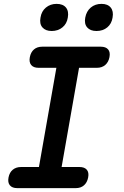

<svg xmlns="http://www.w3.org/2000/svg" viewBox="-20 -971 640 991"><path d="M478 -811Q446 -811 430 -829.5Q414 -848 420 -880Q426 -913 448.5 -932Q471 -951 504 -951Q536 -951 551.5 -932Q567 -913 561 -880Q556 -848 533.5 -829.5Q511 -811 478 -811ZM247 -811Q215 -811 199 -829.5Q183 -848 189 -880Q194 -913 217 -932Q240 -951 272 -951Q305 -951 320.5 -932Q336 -913 330 -880Q325 -848 302 -829.5Q279 -811 247 -811ZM298 -109H390Q416 -109 428 -95Q440 -81 435 -55Q430 -29 413.5 -14.5Q397 0 371 0H69Q43 0 31 -14.5Q19 -29 24 -55Q29 -81 46 -95Q63 -109 89 -109H181L271 -621H179Q153 -621 141 -635.5Q129 -650 134 -676Q139 -702 155.5 -716Q172 -730 198 -730H500Q526 -730 538 -716Q550 -702 545 -676Q540 -650 523 -635.5Q506 -621 480 -621H388Z"/></svg>

Font: Maple Mono NL SemiBold
Style: Italic
Weight: 600
Italic angle: -10°
Monospace: yes
Designer: subframe7536
Version: Version 7.000